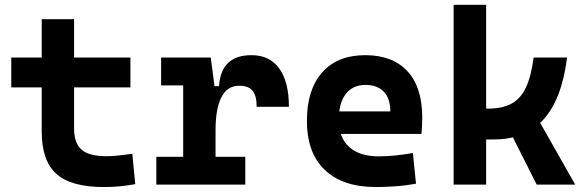

<svg xmlns="http://www.w3.org/2000/svg" viewBox="-20 -752 2384 782"><path d="M402.8 9.8Q269.2 9.8 209.5 -43.9Q149.9 -97.7 149.9 -215.8V-283.2H281.7V-228.5Q281.7 -169.3 312.2 -142.5Q342.7 -115.7 412.6 -115.7Q435.1 -115.7 460.6 -118.4Q486.2 -121.1 519 -125.5L530.8 -2Q498.5 3.9 467.9 6.8Q437.3 9.8 402.8 9.8ZM149.9 -252.4V-673.8H281.7V-252.4ZM25.9 -396V-517.6H511.2V-396Z M857.9 -222.7 827.6 -400.9H872.1Q879.9 -527.3 1004.4 -527.3Q1078.1 -527.3 1117.4 -473.1Q1156.7 -418.9 1156.7 -316.9H1025.4Q1025.4 -362.6 1008.5 -382.7Q991.7 -402.8 954.1 -402.8Q905.6 -402.8 881.8 -356Q857.9 -309.1 857.9 -222.7ZM616.7 0V-113.3H979V0ZM726.1 0V-517.6H838.4L857.9 -369.1V0ZM636.2 -404.3V-517.6H831.5L841.3 -404.3Z M1510.7 9.8Q1376.3 9.8 1303.1 -59.8Q1230 -129.4 1230 -259.8Q1230 -386.7 1292.2 -457Q1354.3 -527.3 1467.8 -527.3Q1578.6 -527.3 1639.1 -462.4Q1699.7 -397.4 1699.7 -273.4Q1699.7 -238.3 1696.6 -206.5H1316.9V-298.3H1569.8Q1569.8 -350.5 1543.2 -378.4Q1516.6 -406.2 1468.8 -406.2Q1417 -406.2 1388.4 -369.4Q1359.9 -332.5 1359.9 -264.6Q1359.9 -191.5 1402.2 -153.4Q1444.5 -115.2 1522.5 -115.2Q1557.7 -115.2 1591.8 -118.9Q1626 -122.6 1661.6 -128.9L1674.3 -3.9Q1624.7 4.9 1583.6 7.3Q1542.4 9.8 1510.7 9.8Z M1909.2 -184.1V-309.6H1967.8Q2025.9 -309.6 2063.2 -329.8Q2100.6 -350.1 2122.1 -395.8Q2143.6 -441.4 2153.3 -517.6H2289.6Q2268.6 -349.6 2194.8 -266.8Q2121.1 -184.1 1992.2 -184.1ZM1827.6 0V-732.4H1960V0ZM2166 0 2039.1 -252 2157.2 -292 2322.8 0Z"/></svg>

Font: Cascadia Mono
Style: Regular
Weight: 400
Monospace: yes
Designer: Aaron Bell
Foundry: Saja Typeworks
Version: Version 2102.003